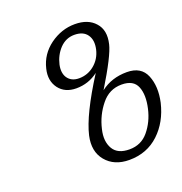

<svg xmlns="http://www.w3.org/2000/svg" viewBox="-132 -856 921 971"><g transform="rotate(-20 328.0 -370.0)"><path d="M577 -211Q593 -281 575 -326Q557 -372 493 -372Q426 -372 383 -318Q339 -264 323 -194Q308 -132 333 -90Q357 -50 420 -50Q483 -50 522 -97Q562 -145 577 -211ZM433 -582Q444 -630 423 -660Q402 -690 354 -690Q309 -690 276 -656Q244 -622 233 -574Q224 -531 242 -504Q262 -475 303 -475Q350 -475 386 -505Q422 -535 433 -582ZM648 -218Q625 -121 561 -61Q496 0 401 0Q320 0 276 -53Q233 -105 251 -186Q275 -290 391 -472Q339 -432 273 -432Q212 -432 180 -474Q148 -517 163 -578Q180 -650 241 -695Q303 -740 375 -740Q446 -740 483 -698Q521 -656 504 -585Q491 -528 398 -376Q457 -422 539 -422Q616 -422 641 -361Q666 -300 648 -218Z"/></g></svg>

Font: Miedinger
Style: Italic
Weight: 400
Italic angle: -13°
Version: Version 001.000